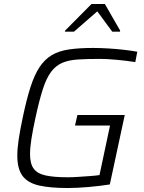

<svg xmlns="http://www.w3.org/2000/svg" viewBox="-20 -937 726 965"><path d="M320 8Q233 8 177 -4.5Q121 -17 94 -52Q67 -87 67 -155Q67 -190 74 -237Q81 -284 94 -345Q113 -436 133 -498.5Q153 -561 179 -600Q205 -639 240.5 -660Q276 -681 326.5 -688.5Q377 -696 447 -696Q483 -696 524.5 -693.5Q566 -691 604.5 -686.5Q643 -682 670 -677L660 -625Q616 -632 566 -636.5Q516 -641 484 -641Q418 -641 371.5 -638Q325 -635 292.5 -621Q260 -607 236.5 -575.5Q213 -544 195 -488Q177 -432 158 -344Q145 -284 138 -239.5Q131 -195 131 -162Q131 -114 149.5 -89Q168 -64 210 -55Q252 -46 321 -46Q343 -46 372.5 -48Q402 -50 431 -52Q460 -54 480 -57L533 -306H357L369 -359H607L532 -10Q482 -2 424 3Q366 8 320 8ZM306 -778 307 -783 440 -917H507L584 -783L583 -778H544L469 -880L352 -778Z"/></svg>

Font: Saira Light
Style: Italic
Weight: 300
Italic angle: -12°
Designer: Hector Gatti with collaboration of the Omnibus-Type team
Foundry: Omnibus-Type
Version: Version 1.100; ttfautohint (v1.8.3)